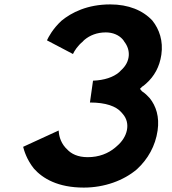

<svg xmlns="http://www.w3.org/2000/svg" viewBox="-20 -843 780 871"><path d="M480 -823C563 -823 628 -796 671 -750C703 -710 721 -657 712 -595C704 -540 680 -497 643 -464C638 -460 633 -455 627 -451H626L615 -440L624 -429C638 -420 648 -410 659 -398C688 -362 704 -313 695 -251C685 -181 651 -121 601 -75C541 -24 454 8 360 8C243 8 174 -33 134 -78C101 -119 89 -161 85 -177L246 -251C247 -233 252 -201 277 -173L284 -166C303 -145 333 -130 378 -130C429 -130 471 -147 502 -173L510 -180C559 -221 574 -284 537 -326L531 -333C507 -361 460 -378 388 -378L402 -477C454 -479 494 -493 520 -515L521 -516L529 -524C573 -563 574 -617 543 -655V-656L536 -665C519 -684 492 -696 460 -696C419 -696 387 -682 364 -663C357 -657 358 -657 355 -654C332 -635 318 -613 311 -598L193 -660C200 -675 219 -712 259 -749C304 -786 376 -823 480 -823Z"/></svg>

Font: Hussar Woodtype
Style: UltraObl
Weight: 900
Foundry: Cannot Into Space Fonts
Version: Version 1.07